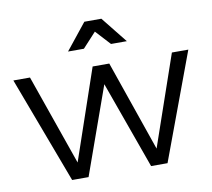

<svg xmlns="http://www.w3.org/2000/svg" viewBox="-81 -840 1030 933"><g transform="rotate(-10 433.5 -373.5)"><path d="M435.1 -690.9 368.2 -618.2H290L393.1 -747.1H477.1L580.1 -618.2H502ZM786.1 -525.9H867.2L671.9 0H590.8L436 -431.2L282.2 0H201.2L3.9 -525.9H85.9L242.2 -79.1L395 -525.9H477.1L631.8 -79.1Z"/></g></svg>

Font: Montserrat-Arabic Light
Style: Regular
Weight: 300
Designer: Mohamed Gaber
Foundry: Kief Type Foundry
Version: Version 5.008;PS 005.008;hotconv 1.0.88;makeotf.lib2.5.64775